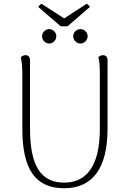

<svg xmlns="http://www.w3.org/2000/svg" viewBox="-20 -991 686 1023"><path d="M341 -852 459 -954C456 -960 448 -968 442 -971L322 -893L201 -971C195 -968 187 -960 184 -954L302 -852C314 -850 329 -850 341 -852ZM242 -759C263 -759 280 -777 280 -798C280 -818 263 -836 242 -836C222 -836 204 -818 204 -798C204 -777 222 -759 242 -759ZM409 -759C429 -759 447 -777 447 -798C447 -818 429 -836 409 -836C388 -836 370 -818 370 -798C370 -777 388 -759 409 -759ZM553 -669C553 -687 544 -697 529 -697C517 -697 509 -691 504 -686C510 -667 512 -634 512 -594V-304C512 -116 447 -18 322 -18C198 -18 140 -107 140 -304V-669C140 -687 131 -697 116 -697C104 -697 96 -691 91 -686C96 -667 99 -634 99 -594V-304C99 -87 170 12 322 12C474 12 553 -96 553 -304Z"/></svg>

Font: Arima Koshi ExtraLight
Style: Regular
Weight: 275
Designer: Joana Correia and Natanael Gama
Foundry: NDISCOVER
Version: Version 1.019;PS 001.019;hotconv 1.0.88;makeotf.lib2.5.64775